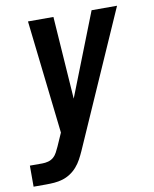

<svg xmlns="http://www.w3.org/2000/svg" viewBox="-110 -583 693 862"><g transform="rotate(-10 236.5 -152.5)"><path d="M-27 215V119H30Q43 119 56.5 115.5Q70 112 80.5 103Q91 94 97.5 81.5Q104 69 110 56L136 -3L77 -520H193L219 -143L367 -520H483L212 95Q204 113 194.5 130.5Q185 148 171.5 163.5Q158 179 141 190Q124 201 105.5 206.5Q87 212 68 213.5Q49 215 30 215Z"/></g></svg>

Font: Iosevka SS04 Oblique
Style: Bold
Weight: 700
Italic angle: -9°
Monospace: yes
Designer: Belleve Invis
Foundry: Belleve Invis
Version: Version 19.0.0; ttfautohint (v1.8.4)